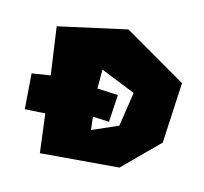

<svg xmlns="http://www.w3.org/2000/svg" viewBox="-83 -641 763 717"><g transform="rotate(15 298.5 -282.0)"><path d="M274 -305V-378L409 -324L389 -192L291 -149L285 -199L348 -196L354 -301ZM67 -490 93 -307 22 -296 32 -160 110 -165 129 -16 430 -41 562 -173 574 -406 329 -548Z"/></g></svg>

Font: Super Mario
Style: Regular
Weight: 400
Version: Version 1.0